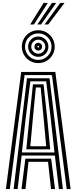

<svg xmlns="http://www.w3.org/2000/svg" viewBox="-20 -1291 522 1311"><path d="M20.2 0 124.8 -800H357.8L462.2 0H435.5L334.8 -778.5H147.8L47 0ZM126.8 0 153.2 -207.5H329.2L355.8 0H328.5L308 -186.2H174.5L154 0ZM73 0 164.2 -756.8H318.2L409.5 0H382.2L354.8 -228.8H127.8L100.2 0ZM129.5 -250H352L326.5 -480.2L295.5 -735.5H187L155 -480.2ZM159.5 -271.2 180.5 -480.2 205 -715.2H277.5L302.8 -480.2L323 -271.2ZM187 -292.5H295.5L278.2 -480.2L257.8 -693.8H224.8L204.2 -480.2ZM241.2 -860.2Q210.5 -860.2 184.9 -875.2Q159.2 -890.2 144.2 -915.9Q129.2 -941.5 129.2 -972.2Q129.2 -1003.5 144.2 -1028.9Q159.2 -1054.2 184.9 -1069.4Q210.5 -1084.5 241.2 -1084.5Q272.5 -1084.5 297.9 -1069.4Q323.2 -1054.2 338.4 -1028.9Q353.5 -1003.5 353.5 -972.2Q353.5 -941.5 338.4 -915.9Q323.2 -890.2 297.9 -875.2Q272.5 -860.2 241.2 -860.2ZM241.2 -881.8Q279.2 -881.8 305.6 -908.2Q332 -934.8 332 -972.2Q332 -1010.2 305.6 -1036.6Q279.2 -1063 241.2 -1063Q203.8 -1063 177.2 -1036.6Q150.8 -1010.2 150.8 -972.2Q150.8 -934.8 177.2 -908.2Q203.8 -881.8 241.2 -881.8ZM241.2 -903Q212.5 -903 192.2 -923.2Q172 -943.5 172 -972.2Q172 -1001.2 192.2 -1021.4Q212.5 -1041.5 241.2 -1041.5Q270.2 -1041.5 290.4 -1021.4Q310.5 -1001.2 310.5 -972.2Q310.5 -943.5 290.4 -923.2Q270.2 -903 241.2 -903ZM241.2 -924.5Q261 -924.5 275.1 -938.5Q289.2 -952.5 289.2 -972.2Q289.2 -992 275.1 -1006Q261 -1020 241.2 -1020Q221.5 -1020 207.5 -1006Q193.5 -992 193.5 -972.2Q193.5 -952.5 207.5 -938.5Q221.5 -924.5 241.2 -924.5ZM241.2 -946Q230.2 -946 222.6 -953.6Q215 -961.2 215 -972.2Q215 -983.5 222.6 -991.1Q230.2 -998.8 241.5 -998.8Q252.5 -998.8 260.1 -991.1Q267.8 -983.5 267.8 -972.2Q267.8 -961.2 260.1 -953.6Q252.5 -946 241.2 -946ZM241.2 -966.5Q247.2 -966.5 247.2 -972.2Q247.2 -978 241.2 -978Q235.5 -978 235.5 -972.2Q235.5 -966.5 241.2 -966.5ZM186.2 -1124 277.5 -1271H306.8L211.5 -1124ZM284 -1124 391.5 -1271H420.8L309.2 -1124ZM235.2 -1124 334.5 -1271H363.8L260.2 -1124Z"/></svg>

Font: Big Shoulders Inline Text Thin ExtraBold
Style: Regular
Weight: 800
Version: Version 2.002